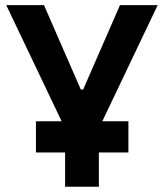

<svg xmlns="http://www.w3.org/2000/svg" viewBox="-20 -713 626 733"><path d="M117.2 -130.9H228.5V0H357.4V-130.9H470.2V-250H370.6L582 -693.4H438L297.4 -371.1H288.6L147.9 -693.4H3.9L215.3 -250H117.2Z"/></svg>

Font: CaskaydiaCove Nerd Font
Style: Bold
Weight: 700
Designer: Aaron Bell
Foundry: Saja Typeworks
Version: Version 2111.1;Nerd Fonts 2.3.0